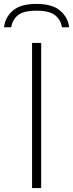

<svg xmlns="http://www.w3.org/2000/svg" viewBox="-58 -959 372 979"><path d="M105.5 0V-740H152V0ZM-37.5 -820Q-32 -870 7 -904.5Q46 -939 127.5 -939Q209.5 -939 249.2 -904.2Q289 -869.5 294.5 -820H258Q252 -857.5 223.2 -881Q194.5 -904.5 127.5 -904.5Q60.5 -904.5 32.8 -881Q5 -857.5 -1 -820Z"/></svg>

Font: Encode Sans Expanded Expanded ExtraLight
Style: Regular
Weight: 200
Width: 7
Designer: Multiple Designers
Foundry: Impallari Type
Version: Version 3.000; ttfautohint (v1.8.3) -l 8 -r 50 -G 200 -x 14 